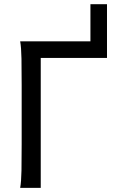

<svg xmlns="http://www.w3.org/2000/svg" viewBox="-20 -914 567 934"><path d="M500.5 -632.3H178.2V0H78.1Q83.5 -29.3 84.5 -84.7Q85.4 -140.1 85.4 -212.4V-500.5Q85.4 -572.8 84.5 -628.2Q83.5 -683.6 78.1 -712.9H419.9V-893.6H500.5Z"/></svg>

Font: Andika CyrE
Style: Regular
Weight: 400
Designer: Victor Gaultney, Annie Olsen, Julie Remington, Don Collingsworth, Eric Hays, Becca Hirsbrunner
Foundry: SIL International
Version: Version 5.000